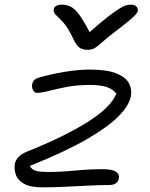

<svg xmlns="http://www.w3.org/2000/svg" viewBox="-20 -795 643 825"><path d="M162 10Q110 10 83 -5.5Q56 -21 48 -44.5Q40 -68 44 -92Q47 -107 59.5 -120.5Q72 -134 97 -144Q255 -207 356 -270.5Q457 -334 480 -393Q464 -413 437 -421.5Q410 -430 368 -430Q311 -430 267 -421.5Q223 -413 190.5 -404.5Q158 -396 138 -396Q129 -396 122.5 -407Q116 -418 118 -432Q121 -445 127.5 -451.5Q134 -458 149 -462Q197 -476 256.5 -486Q316 -496 365 -496Q441 -496 481.5 -479Q522 -462 535 -435.5Q548 -409 542 -380Q534 -341 489.5 -295.5Q445 -250 352.5 -196.5Q260 -143 108 -82Q117 -65 136 -60.5Q155 -56 185 -56Q238 -56 301.5 -62Q365 -68 421 -68Q461 -68 477.5 -57.5Q494 -47 491 -30Q486 0 449 0Q411 0 361.5 2.5Q312 5 260 7.5Q208 10 162 10ZM543 -775Q559 -775 566.5 -766.5Q574 -758 572 -747Q570 -741 563.5 -733Q557 -725 537.5 -708.5Q518 -692 476 -660Q439 -632 420 -614.5Q401 -597 388 -589Q375 -581 356 -581Q334 -581 320.5 -591Q307 -601 293 -632Q271 -678 251 -699.5Q231 -721 219.5 -731.5Q208 -742 211 -756Q212 -764 221.5 -769.5Q231 -775 244 -775Q266 -775 283.5 -766.5Q301 -758 320 -732.5Q339 -707 365 -657Q414 -700 445 -724Q476 -748 494.5 -759Q513 -770 523.5 -772.5Q534 -775 543 -775Z"/></svg>

Font: Shantell Sans Normal
Style: Italic
Weight: 300
Italic angle: -11.31°
Designer: Stephen Nixon, Anya Danilova, Shantell Martin
Foundry: Arrow Type
Version: Version 1.008;[a672d596b]